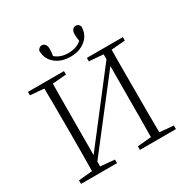

<svg xmlns="http://www.w3.org/2000/svg" viewBox="-208 -1129 1273 1307"><g transform="rotate(-30 429.0 -475.5)"><path d="M339 0V-28L228 -38V-76L630 -595L629 -341C629 -204 628 -103 627 -38L519 -28V0H802V-28L693 -38C692 -103 692 -201 692 -333V-390C692 -523 692 -622 693 -687L802 -696V-723H519V-696L630 -687V-648L228 -127L229 -390C229 -523 230 -622 231 -687L339 -696V-723H56V-696L164 -687C165 -622 166 -523 166 -390V-333C166 -201 165 -103 164 -38L56 -28V0ZM312 -822C343 -797 382 -785 429 -785C476 -785 514 -797 545 -822C578 -848 594 -883 594 -928C587 -943 577 -951 562 -951C542 -951 527 -933 527 -905C527 -886 529 -868 532 -849C504 -826 470 -814 429 -814C386 -814 352 -826 326 -849C329 -867 331 -886 331 -905C331 -933 316 -951 295 -951C282 -951 271 -943 263 -928C263 -883 279 -848 312 -822Z"/></g></svg>

Font: AllPunType ExtraLight
Style: Regular
Weight: 280
Version: 1.0